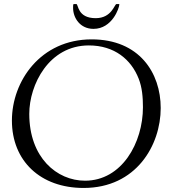

<svg xmlns="http://www.w3.org/2000/svg" viewBox="-20 -911 855 951"><path d="M342 -872C342 -822 377 -768 443 -768C536 -768 571 -872 571 -889C571 -891 571 -891 564 -891H557C547 -891 534 -821 454 -821C362 -821 369 -891 358 -891H347C343 -891 342 -890 342 -872ZM39 -314C39 -114 180 20 394 20C655 20 776 -192 776 -376C776 -550 670 -716 434 -716C181 -716 39 -509 39 -314ZM125 -347C125 -491 222 -686 420 -686C547 -686 630 -616 667 -521C684 -478 688 -429 688 -380C688 -204 584 -16 401 -16C262 -16 125 -130 125 -347Z"/></svg>

Font: OFL Sorts Mill Goudy
Style: Italic
Weight: 500
Italic angle: -6°
Version: Version 003.000